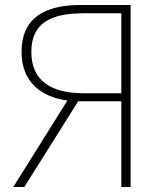

<svg xmlns="http://www.w3.org/2000/svg" viewBox="-20 -746 651 766"><path d="M464 -374H313C180 -374 105 -427 105 -539C105 -652 180 -693 313 -693H464ZM300 -726C157 -726 66 -673 66 -539C66 -420 143 -359 249 -345L33 0H77L292 -342H464V0H501V-726Z"/></svg>

Font: Noto Sans T Chinese Thin
Style: Regular
Weight: 100
Designer: Ryoko NISHIZUKA (kana & ideographs); Paul D. Hunt (Latin, Greek & Cyrillic); Wenlong ZHANG (bopomofo); Sandoll Communica
Foundry: Adobe Systems Incorporated
Version: Version 1.000;PS 1;hotconv 1.0.78;makeotf.lib2.5.61930